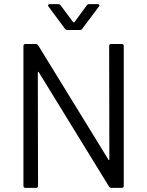

<svg xmlns="http://www.w3.org/2000/svg" viewBox="-20 -914 716 934"><path d="M521 -700H572Q582 -700 582 -690V-10Q582 0 572 0H522Q515 0 510 -7L169 -562Q168 -565 166 -564.5Q164 -564 164 -561L165 -10Q165 0 155 0H104Q94 0 94 -10V-690Q94 -700 104 -700H154Q161 -700 166 -693L507 -138Q508 -135 510 -135.5Q512 -136 512 -139L511 -690Q511 -700 521 -700ZM214 -888Q214 -890 216 -892Q218 -894 222 -894H262Q271 -894 275 -888L336 -806Q337 -805 339 -805Q341 -805 342 -806L402 -888Q406 -894 415 -894H455Q461 -894 463 -890.5Q465 -887 461 -882L380 -774Q376 -768 367 -768H309Q300 -768 296 -774L216 -882Q214 -884 214 -888Z"/></svg>

Font: Barlow
Style: Regular
Weight: 400
Designer: Jeremy Tribby
Foundry: Tribby Type
Version: Version 1.408;December 10, 2018;FontCreator 11.5.0.2430 64-b